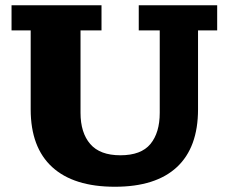

<svg xmlns="http://www.w3.org/2000/svg" viewBox="-20 -702 872 732"><path d="M418 10Q261 10 179 -65Q97 -140 97 -285V-586H24V-682H367V-586H287V-272Q287 -196 324 -153Q361 -110 439 -110Q518 -110 553.5 -153Q589 -196 589 -272V-586H509V-682H808V-586H735V-285Q735 -140 654.5 -65Q574 10 418 10Z"/></svg>

Font: Montagu Slab 16pt
Style: Bold
Weight: 700
Designer: Florian Karsten
Foundry: Florian Karsten
Version: Version 1.000; ttfautohint (v1.8.3)